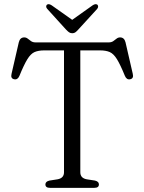

<svg xmlns="http://www.w3.org/2000/svg" viewBox="-20 -904 694 924"><path d="M151 -700H503.5Q516.5 -700 525 -706Q533.5 -712 541 -718Q548.5 -724 558 -724Q578 -724 584 -700.5L619 -548.5Q624.5 -526 606 -522.5Q589.5 -519 581 -539Q559 -593 542.8 -619.2Q526.5 -645.5 508 -653.5Q489.5 -661.5 461.5 -661.5H366.5V-75Q366.5 -46.5 398 -41L437 -35Q456 -30.5 456 -16.5Q456 0 434 0H220.5Q198.5 0 198.5 -16.5Q198.5 -30.5 218 -35L256.5 -41Q288 -46.5 288 -75V-661.5H193Q165 -661.5 146.5 -653.5Q128 -645.5 111.8 -619.2Q95.5 -593 73.5 -539Q65 -519 48.5 -522.5Q30 -526 35.5 -548.5L70.5 -700.5Q76.5 -724 96.5 -724Q106 -724 113.5 -718Q121 -712 129.5 -706Q138 -700 151 -700ZM357 -762Q349.5 -753.5 343.2 -748.8Q337 -744 328 -744Q318.5 -744 312 -748.8Q305.5 -753.5 297.5 -762L207.5 -861Q202 -867 202.2 -872.8Q202.5 -878.5 206 -881.5Q214.5 -887.5 228.5 -878.5L327.5 -808.5L426 -878.5Q440 -887.5 448.5 -881.5Q452 -878.5 452.2 -872.8Q452.5 -867 447.5 -861Z"/></svg>

Font: Fraunces 9pt S050 Light
Style: Regular
Weight: 300
Version: Version 1.000; ttfautohint (v1.8.3)